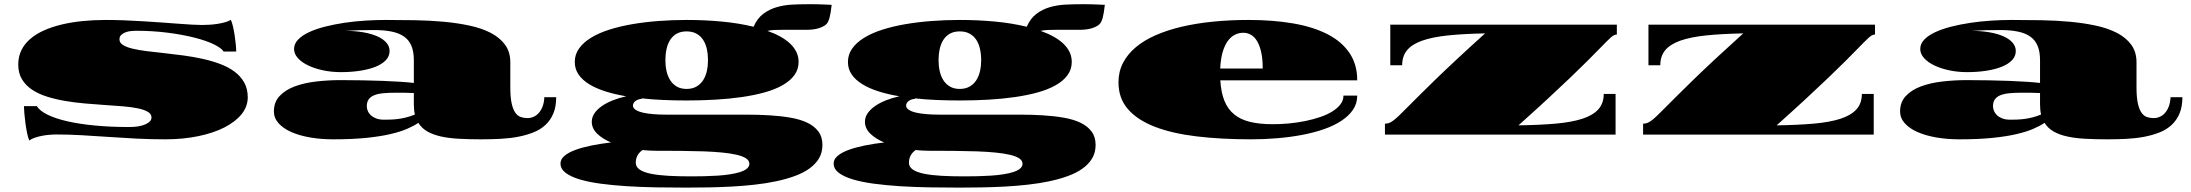

<svg xmlns="http://www.w3.org/2000/svg" viewBox="-20 -626 10189 893"><path d="M116.2 27.3Q110.8 15.6 106.2 -6.3Q101.6 -28.3 98.4 -52.2Q95.2 -76.2 93.3 -98.4Q91.3 -120.6 91.3 -132.3H151.4Q164.6 -110.4 201.7 -92.3Q238.8 -74.2 294.9 -61.5Q351.1 -48.8 423.8 -42Q496.6 -35.2 580.6 -35.2Q628.9 -35.2 656.7 -47.9Q684.6 -60.5 684.6 -79.6Q684.6 -96.2 667.2 -106.2Q649.9 -116.2 620.1 -122.3Q590.3 -128.4 550.8 -131.6Q511.2 -134.8 466.6 -137.7Q421.9 -140.6 374.8 -144.8Q327.6 -148.9 283 -156.5Q238.3 -164.1 198.7 -176.5Q159.2 -189 129.4 -208.7Q99.6 -228.5 82.3 -257.1Q64.9 -285.6 64.9 -325.7Q64.9 -362.8 79.6 -392.6Q94.2 -422.4 121.1 -445.3Q147.9 -468.3 185.3 -484.9Q222.7 -501.5 267.8 -512.2Q313 -522.9 364.7 -528.1Q416.5 -533.2 471.7 -533.2Q513.7 -533.2 557.9 -531.5Q602.1 -529.8 645.5 -527.1Q689 -524.4 730 -521.5Q771 -518.6 806.6 -515.9Q842.3 -513.2 871.1 -511.5Q899.9 -509.8 918.5 -509.8Q936 -509.8 955.1 -511Q974.1 -512.2 992.4 -515.1Q1010.7 -518.1 1026.6 -522.5Q1042.5 -526.9 1053.7 -533.7Q1059.1 -522 1063.7 -502.2Q1068.4 -482.4 1071.5 -460.7Q1074.7 -439 1076.7 -418.9Q1078.6 -398.9 1078.6 -386.2H1020Q1010.3 -402.3 974.9 -419.7Q939.5 -437 884.8 -450.9Q830.1 -464.8 760 -473.9Q689.9 -482.9 611.3 -482.9Q603 -482.9 590.1 -481.7Q577.1 -480.5 565.2 -476.3Q553.2 -472.2 544.4 -464.1Q535.6 -456.1 535.6 -442.9Q535.6 -426.8 552.2 -416.5Q568.8 -406.2 597.7 -399.4Q626.5 -392.6 664.6 -387.9Q702.6 -383.3 745.6 -378.7Q788.6 -374 834 -367.9Q879.4 -361.8 922.4 -352.3Q965.3 -342.8 1003.4 -328.6Q1041.5 -314.5 1070.3 -293.2Q1099.1 -272 1115.7 -242.4Q1132.3 -212.9 1132.3 -173.3Q1132.3 -130.9 1103.8 -95.2Q1075.2 -59.6 1023.9 -33.4Q972.7 -7.3 902.3 7.3Q832 22 748.5 22Q680.2 22 613.5 18.6Q546.9 15.1 483.4 10.7Q419.9 6.3 359.9 2.9Q299.8 -0.5 245.1 -0.5Q228 -0.5 209.7 1Q191.4 2.4 174.3 5.9Q157.2 9.3 142.1 14.4Q127 19.5 116.2 27.3Z M1253.9 -107.9Q1253.9 -150.9 1280.3 -179.2Q1306.6 -207.5 1350.1 -223.9Q1393.6 -240.2 1449.5 -246.8Q1505.4 -253.4 1564.5 -253.4Q1616.7 -253.4 1667 -252.4Q1717.3 -251.5 1762 -249.8Q1806.6 -248 1843.3 -245.6Q1879.9 -243.2 1904.8 -240.2V-346.2Q1904.8 -385.3 1893.8 -412.1Q1882.8 -439 1860.1 -455.3Q1837.4 -471.7 1802.2 -479Q1767.1 -486.3 1719.2 -486.3Q1684.6 -486.3 1649.7 -485.4Q1614.7 -484.4 1585.4 -482.4Q1631.3 -482.4 1669.4 -475.8Q1707.5 -469.2 1734.9 -457Q1762.2 -444.8 1777.1 -427.5Q1792 -410.2 1792 -388.7Q1792 -364.3 1774.4 -345.9Q1756.8 -327.6 1726.3 -315.4Q1695.8 -303.2 1654.5 -296.9Q1613.3 -290.5 1565.9 -290.5Q1522.5 -290.5 1483.2 -298.8Q1443.8 -307.1 1413.6 -321.5Q1383.3 -335.9 1365.5 -355.7Q1347.7 -375.5 1347.7 -398.4Q1347.7 -422.4 1366.5 -441.9Q1385.3 -461.4 1417.2 -476.3Q1449.2 -491.2 1491.5 -502Q1533.7 -512.7 1580.8 -519.8Q1627.9 -526.9 1677.2 -530Q1726.6 -533.2 1772.5 -533.2Q1840.3 -533.2 1909.7 -532Q1979 -530.8 2043.5 -524.9Q2107.9 -519 2164.6 -506.8Q2221.2 -494.6 2263.2 -472.7Q2305.2 -450.7 2329.3 -417.5Q2353.5 -384.3 2353.5 -335.9V-219.2Q2353.5 -173.8 2359.6 -145.8Q2365.7 -117.7 2376.5 -102.3Q2387.2 -86.9 2401.9 -81.8Q2416.5 -76.7 2433.1 -76.7Q2448.2 -76.7 2461.9 -82.8Q2475.6 -88.9 2486.3 -101.1Q2497.1 -113.3 2503.9 -131.6Q2510.7 -149.9 2511.7 -173.8H2566.9Q2566.9 -129.9 2553.7 -98.4Q2540.5 -66.9 2516.8 -44.9Q2493.2 -22.9 2460.4 -10Q2427.7 2.9 2388.9 10.3Q2350.1 17.6 2306.6 19.8Q2263.2 22 2217.8 22Q2162.6 22 2116 19.5Q2069.3 17.1 2032.2 9Q1995.1 1 1968.3 -14.2Q1941.4 -29.3 1925.8 -54.7Q1905.3 -40.5 1873.8 -26.9Q1842.3 -13.2 1795.2 -2.2Q1748 8.8 1682.6 15.4Q1617.2 22 1529.3 22Q1471.7 22 1421.6 13.2Q1371.6 4.4 1334.2 -12.2Q1296.9 -28.8 1275.4 -53Q1253.9 -77.1 1253.9 -107.9ZM1686 -131.8Q1686 -122.1 1690.2 -111.1Q1694.3 -100.1 1703.9 -90.8Q1713.4 -81.5 1728.8 -75.4Q1744.1 -69.3 1767.1 -69.3Q1780.3 -69.3 1796.1 -69.8Q1812 -70.3 1830.1 -72.5Q1848.1 -74.7 1868.2 -79.6Q1888.2 -84.5 1909.7 -93.3Q1904.8 -113.3 1904.8 -141.1V-193.4Q1883.8 -194.3 1862.3 -194.6Q1840.8 -194.8 1820.8 -194.8Q1787.6 -194.8 1762.2 -192.4Q1736.8 -189.9 1720 -182.9Q1703.1 -175.8 1694.6 -163.6Q1686 -151.4 1686 -131.8Z M2586.9 134.3Q2586.9 114.3 2606 98.4Q2625 82.5 2657.5 70.8Q2689.9 59.1 2732.4 50.5Q2774.9 42 2821.8 36.6Q2781.7 19.5 2757.1 -4.6Q2732.4 -28.8 2732.4 -59.6Q2732.4 -81.1 2745.1 -99.4Q2757.8 -117.7 2779.5 -132.8Q2801.3 -147.9 2830.3 -159.4Q2859.4 -170.9 2892.6 -178.2Q2839.8 -187 2795.9 -200.9Q2752 -214.8 2720.2 -234.4Q2688.5 -253.9 2670.9 -279.5Q2653.3 -305.2 2653.3 -337.9Q2653.3 -372.6 2673.3 -400.6Q2693.4 -428.7 2728.8 -450.4Q2764.2 -472.2 2813 -487.8Q2861.8 -503.4 2919.7 -513.4Q2977.5 -523.4 3042.2 -528.3Q3106.9 -533.2 3173.8 -533.2Q3258.8 -533.2 3338.1 -525.6Q3417.5 -518.1 3484.9 -501.5Q3501.5 -540 3529.5 -561.3Q3557.6 -582.5 3591.8 -592.5Q3626 -602.5 3663.6 -604.5Q3701.2 -606.4 3737.3 -606.4Q3748.5 -606.4 3760.3 -606.4Q3772 -606.4 3785.2 -606Q3798.3 -605.5 3814 -605Q3829.6 -604.5 3848.1 -603.5Q3847.2 -598.6 3846.2 -589.1Q3845.2 -579.6 3843.3 -567.9Q3841.3 -556.2 3838.4 -544.4Q3835.4 -532.7 3830.6 -523.4Q3825.2 -513.2 3814.2 -506.3Q3803.2 -499.5 3789.3 -495.1Q3775.4 -490.7 3760 -489Q3744.6 -487.3 3731 -487.3H3617.7Q3599.1 -487.3 3581.8 -486.6Q3564.5 -485.8 3549.3 -482.4Q3582.5 -470.7 3609.4 -455.8Q3636.2 -440.9 3655 -423.1Q3673.8 -405.3 3684.1 -384Q3694.3 -362.8 3694.3 -337.9Q3694.3 -303.2 3674.6 -276.4Q3654.8 -249.5 3619.4 -229.5Q3584 -209.5 3535.2 -196Q3486.3 -182.6 3428.5 -174.3Q3370.6 -166 3305.9 -162.4Q3241.2 -158.7 3173.8 -158.7Q3119.1 -158.7 3066.4 -160.9Q3013.7 -163.1 2964.4 -168.5L2964.8 -166Q2957.5 -166 2950.2 -163.6Q2942.9 -161.1 2937 -157.2Q2931.2 -153.3 2927.5 -147.5Q2923.8 -141.6 2923.8 -135.3Q2923.8 -123.5 2936.5 -115.2Q2949.2 -106.9 2970.5 -102.1Q2991.7 -97.2 3019.5 -95Q3047.4 -92.8 3077.6 -92.8H3336.4Q3394 -92.8 3451.2 -92.8Q3508.3 -92.8 3560.5 -89.6Q3612.8 -86.4 3657.5 -78.6Q3702.1 -70.8 3734.9 -55.2Q3767.6 -39.6 3786.4 -14.4Q3805.2 10.7 3805.2 48.3Q3805.2 83.5 3789.1 110.6Q3772.9 137.7 3744.1 158.2Q3715.3 178.7 3675.5 193.1Q3635.7 207.5 3589.1 217.3Q3542.5 227.1 3490.2 232.9Q3438 238.8 3384 241.7Q3330.1 244.6 3275.9 245.6Q3221.7 246.6 3171.4 246.6Q3101.1 246.6 3030.3 245.4Q2959.5 244.1 2894.5 240Q2829.6 235.8 2773.4 228.3Q2717.3 220.7 2675.8 208.3Q2634.3 195.8 2610.6 177.7Q2586.9 159.7 2586.9 134.3ZM3074.7 -345.7Q3074.7 -319.3 3080.1 -295.4Q3085.4 -271.5 3097.2 -252.9Q3108.9 -234.4 3127.7 -223.4Q3146.5 -212.4 3173.3 -212.4Q3200.2 -212.4 3219.2 -223.4Q3238.3 -234.4 3250.2 -252.9Q3262.2 -271.5 3267.6 -295.4Q3272.9 -319.3 3272.9 -345.7Q3272.9 -373.5 3267.6 -397.9Q3262.2 -422.4 3250.2 -440.7Q3238.3 -459 3219.2 -469.5Q3200.2 -480 3173.3 -480Q3146.5 -480 3127.7 -469.5Q3108.9 -459 3097.2 -440.7Q3085.4 -422.4 3080.1 -397.9Q3074.7 -373.5 3074.7 -345.7ZM2937 130.9Q2937 150.4 2955.3 162.8Q2973.6 175.3 3007.3 182.1Q3041 189 3088.4 191.7Q3135.7 194.3 3193.8 194.3Q3224.1 194.3 3255.9 193.6Q3287.6 192.9 3317.9 190.9Q3348.1 189 3375 184.8Q3401.9 180.7 3421.9 174.3Q3441.9 168 3453.6 158.4Q3465.3 148.9 3465.3 135.7Q3465.3 121.1 3450.2 110.8Q3435.1 100.6 3407 94Q3378.9 87.4 3339.4 83.5Q3299.8 79.6 3251 77.9Q3202.1 76.2 3145.8 75.7Q3089.4 75.2 3027.3 75.2Q3012.7 75.2 2997.8 74.2Q2982.9 73.2 2968.3 71.8Q2937 93.8 2937 130.9Z M3857.4 134.3Q3857.4 114.3 3876.5 98.4Q3895.5 82.5 3928 70.8Q3960.4 59.1 4002.9 50.5Q4045.4 42 4092.3 36.6Q4052.2 19.5 4027.6 -4.6Q4002.9 -28.8 4002.9 -59.6Q4002.9 -81.1 4015.6 -99.4Q4028.3 -117.7 4050 -132.8Q4071.8 -147.9 4100.8 -159.4Q4129.9 -170.9 4163.1 -178.2Q4110.4 -187 4066.4 -200.9Q4022.5 -214.8 3990.7 -234.4Q3959 -253.9 3941.4 -279.5Q3923.8 -305.2 3923.8 -337.9Q3923.8 -372.6 3943.8 -400.6Q3963.9 -428.7 3999.3 -450.4Q4034.7 -472.2 4083.5 -487.8Q4132.3 -503.4 4190.2 -513.4Q4248 -523.4 4312.7 -528.3Q4377.4 -533.2 4444.3 -533.2Q4529.3 -533.2 4608.6 -525.6Q4688 -518.1 4755.4 -501.5Q4772 -540 4800 -561.3Q4828.1 -582.5 4862.3 -592.5Q4896.5 -602.5 4934.1 -604.5Q4971.7 -606.4 5007.8 -606.4Q5019 -606.4 5030.8 -606.4Q5042.5 -606.4 5055.7 -606Q5068.8 -605.5 5084.5 -605Q5100.1 -604.5 5118.7 -603.5Q5117.7 -598.6 5116.7 -589.1Q5115.7 -579.6 5113.8 -567.9Q5111.8 -556.2 5108.9 -544.4Q5106 -532.7 5101.1 -523.4Q5095.7 -513.2 5084.7 -506.3Q5073.7 -499.5 5059.8 -495.1Q5045.9 -490.7 5030.5 -489Q5015.1 -487.3 5001.5 -487.3H4888.2Q4869.6 -487.3 4852.3 -486.6Q4835 -485.8 4819.8 -482.4Q4853 -470.7 4879.9 -455.8Q4906.7 -440.9 4925.5 -423.1Q4944.3 -405.3 4954.6 -384Q4964.8 -362.8 4964.8 -337.9Q4964.8 -303.2 4945.1 -276.4Q4925.3 -249.5 4889.9 -229.5Q4854.5 -209.5 4805.7 -196Q4756.8 -182.6 4699 -174.3Q4641.1 -166 4576.4 -162.4Q4511.7 -158.7 4444.3 -158.7Q4389.6 -158.7 4336.9 -160.9Q4284.2 -163.1 4234.9 -168.5L4235.4 -166Q4228 -166 4220.7 -163.6Q4213.4 -161.1 4207.5 -157.2Q4201.7 -153.3 4198 -147.5Q4194.3 -141.6 4194.3 -135.3Q4194.3 -123.5 4207 -115.2Q4219.7 -106.9 4241 -102.1Q4262.2 -97.2 4290 -95Q4317.9 -92.8 4348.1 -92.8H4606.9Q4664.6 -92.8 4721.7 -92.8Q4778.8 -92.8 4831.1 -89.6Q4883.3 -86.4 4928 -78.6Q4972.7 -70.8 5005.4 -55.2Q5038.1 -39.6 5056.9 -14.4Q5075.7 10.7 5075.7 48.3Q5075.7 83.5 5059.6 110.6Q5043.5 137.7 5014.6 158.2Q4985.8 178.7 4946 193.1Q4906.2 207.5 4859.6 217.3Q4813 227.1 4760.7 232.9Q4708.5 238.8 4654.5 241.7Q4600.6 244.6 4546.4 245.6Q4492.2 246.6 4441.9 246.6Q4371.6 246.6 4300.8 245.4Q4230 244.1 4165 240Q4100.1 235.8 4043.9 228.3Q3987.8 220.7 3946.3 208.3Q3904.8 195.8 3881.1 177.7Q3857.4 159.7 3857.4 134.3ZM4345.2 -345.7Q4345.2 -319.3 4350.6 -295.4Q4356 -271.5 4367.7 -252.9Q4379.4 -234.4 4398.2 -223.4Q4417 -212.4 4443.8 -212.4Q4470.7 -212.4 4489.7 -223.4Q4508.8 -234.4 4520.8 -252.9Q4532.7 -271.5 4538.1 -295.4Q4543.5 -319.3 4543.5 -345.7Q4543.5 -373.5 4538.1 -397.9Q4532.7 -422.4 4520.8 -440.7Q4508.8 -459 4489.7 -469.5Q4470.7 -480 4443.8 -480Q4417 -480 4398.2 -469.5Q4379.4 -459 4367.7 -440.7Q4356 -422.4 4350.6 -397.9Q4345.2 -373.5 4345.2 -345.7ZM4207.5 130.9Q4207.5 150.4 4225.8 162.8Q4244.1 175.3 4277.8 182.1Q4311.5 189 4358.9 191.7Q4406.2 194.3 4464.4 194.3Q4494.6 194.3 4526.4 193.6Q4558.1 192.9 4588.4 190.9Q4618.7 189 4645.5 184.8Q4672.4 180.7 4692.4 174.3Q4712.4 168 4724.1 158.4Q4735.8 148.9 4735.8 135.7Q4735.8 121.1 4720.7 110.8Q4705.6 100.6 4677.5 94Q4649.4 87.4 4609.9 83.5Q4570.3 79.6 4521.5 77.9Q4472.7 76.2 4416.3 75.7Q4359.9 75.2 4297.9 75.2Q4283.2 75.2 4268.3 74.2Q4253.4 73.2 4238.8 71.8Q4207.5 93.8 4207.5 130.9Z M5182.1 -243.2Q5182.1 -292.5 5203.1 -333.3Q5224.1 -374 5262.5 -406.2Q5300.8 -438.5 5355.5 -462.4Q5410.2 -486.3 5477.3 -502Q5544.4 -517.6 5622.6 -525.4Q5700.7 -533.2 5786.6 -533.2Q5901.4 -533.2 5994.6 -517.1Q6087.9 -501 6154.1 -467Q6220.2 -433.1 6256.3 -379.9Q6292.5 -326.7 6292.5 -252.4H5655.8Q5659.2 -195.8 5675 -156.7Q5690.9 -117.7 5720.9 -93.5Q5751 -69.3 5795.4 -58.8Q5839.8 -48.3 5899.9 -48.3Q5937.5 -48.3 5976.3 -52Q6015.1 -55.7 6051.8 -63.2Q6088.4 -70.8 6120.6 -81.8Q6152.8 -92.8 6176.8 -107.7Q6200.7 -122.6 6214.6 -140.9Q6228.5 -159.2 6228.5 -181.2H6292.5Q6292.5 -145 6273.2 -116.2Q6253.9 -87.4 6219.7 -64.7Q6185.5 -42 6138.9 -25.6Q6092.3 -9.3 6037.4 1.2Q5982.4 11.7 5921.9 16.8Q5861.3 22 5799.3 22Q5659.2 22 5545.2 8.3Q5431.2 -5.4 5350.6 -36.6Q5270 -67.9 5226.1 -118.4Q5182.1 -168.9 5182.1 -243.2ZM5853 -307.1Q5853 -351.6 5845.9 -383.1Q5838.9 -414.6 5826.9 -434.6Q5814.9 -454.6 5798.3 -464.1Q5781.7 -473.6 5762.7 -473.6Q5741.7 -473.6 5722.9 -464.1Q5704.1 -454.6 5689.7 -434.3Q5675.3 -414.1 5666.3 -382.6Q5657.2 -351.1 5655.3 -307.1Z M6421.4 -50.8Q6431.6 -50.8 6440.4 -54Q6449.2 -57.1 6460.4 -65.4Q6471.7 -73.7 6486.6 -88.1Q6501.5 -102.5 6523.9 -125Q6546.4 -147.5 6577.6 -178.7Q6608.9 -210 6652.6 -252.4Q6696.3 -294.9 6754.2 -348.9Q6812 -402.8 6887.2 -470.7Q6787.1 -468.8 6714.4 -461.2Q6641.6 -453.6 6594.2 -436.8Q6546.9 -419.9 6524.2 -392.3Q6501.5 -364.7 6501.5 -322.3H6446.3V-511.2H7500V-465.3Q7493.2 -465.3 7487.1 -462.4Q7481 -459.5 7471.9 -451.7Q7462.9 -443.8 7449.2 -429.9Q7435.5 -416 7413.8 -393.8Q7392.1 -371.6 7360.6 -340.1Q7329.1 -308.6 7284.4 -265.9Q7239.7 -223.1 7180.2 -168Q7120.6 -112.8 7042.5 -43Q7141.1 -44.4 7215.6 -51Q7290 -57.6 7339.6 -73.7Q7389.2 -89.8 7414.1 -117.7Q7439 -145.5 7439 -189H7494.1V0H6421.4Z M7622.1 -50.8Q7632.3 -50.8 7641.1 -54Q7649.9 -57.1 7661.1 -65.4Q7672.4 -73.7 7687.3 -88.1Q7702.1 -102.5 7724.6 -125Q7747.1 -147.5 7778.3 -178.7Q7809.6 -210 7853.3 -252.4Q7897 -294.9 7954.8 -348.9Q8012.7 -402.8 8087.9 -470.7Q7987.8 -468.8 7915 -461.2Q7842.3 -453.6 7794.9 -436.8Q7747.6 -419.9 7724.9 -392.3Q7702.1 -364.7 7702.1 -322.3H7647V-511.2H8700.7V-465.3Q8693.8 -465.3 8687.7 -462.4Q8681.6 -459.5 8672.6 -451.7Q8663.6 -443.8 8649.9 -429.9Q8636.2 -416 8614.5 -393.8Q8592.8 -371.6 8561.3 -340.1Q8529.8 -308.6 8485.1 -265.9Q8440.4 -223.1 8380.9 -168Q8321.3 -112.8 8243.2 -43Q8341.8 -44.4 8416.3 -51Q8490.7 -57.6 8540.3 -73.7Q8589.8 -89.8 8614.7 -117.7Q8639.6 -145.5 8639.6 -189H8694.8V0H7622.1Z M8817.4 -107.9Q8817.4 -150.9 8843.8 -179.2Q8870.1 -207.5 8913.6 -223.9Q8957 -240.2 9012.9 -246.8Q9068.8 -253.4 9127.9 -253.4Q9180.2 -253.4 9230.5 -252.4Q9280.8 -251.5 9325.4 -249.8Q9370.1 -248 9406.7 -245.6Q9443.4 -243.2 9468.3 -240.2V-346.2Q9468.3 -385.3 9457.3 -412.1Q9446.3 -439 9423.6 -455.3Q9400.9 -471.7 9365.7 -479Q9330.6 -486.3 9282.7 -486.3Q9248 -486.3 9213.1 -485.4Q9178.2 -484.4 9148.9 -482.4Q9194.8 -482.4 9232.9 -475.8Q9271 -469.2 9298.3 -457Q9325.7 -444.8 9340.6 -427.5Q9355.5 -410.2 9355.5 -388.7Q9355.5 -364.3 9337.9 -345.9Q9320.3 -327.6 9289.8 -315.4Q9259.3 -303.2 9218 -296.9Q9176.8 -290.5 9129.4 -290.5Q9085.9 -290.5 9046.6 -298.8Q9007.3 -307.1 8977.1 -321.5Q8946.8 -335.9 8929 -355.7Q8911.1 -375.5 8911.1 -398.4Q8911.1 -422.4 8929.9 -441.9Q8948.7 -461.4 8980.7 -476.3Q9012.7 -491.2 9054.9 -502Q9097.2 -512.7 9144.3 -519.8Q9191.4 -526.9 9240.7 -530Q9290 -533.2 9335.9 -533.2Q9403.8 -533.2 9473.1 -532Q9542.5 -530.8 9606.9 -524.9Q9671.4 -519 9728 -506.8Q9784.7 -494.6 9826.7 -472.7Q9868.7 -450.7 9892.8 -417.5Q9917 -384.3 9917 -335.9V-219.2Q9917 -173.8 9923.1 -145.8Q9929.2 -117.7 9939.9 -102.3Q9950.7 -86.9 9965.3 -81.8Q9980 -76.7 9996.6 -76.7Q10011.7 -76.7 10025.4 -82.8Q10039.1 -88.9 10049.8 -101.1Q10060.5 -113.3 10067.4 -131.6Q10074.2 -149.9 10075.2 -173.8H10130.4Q10130.4 -129.9 10117.2 -98.4Q10104 -66.9 10080.3 -44.9Q10056.6 -22.9 10023.9 -10Q9991.2 2.9 9952.4 10.3Q9913.6 17.6 9870.1 19.8Q9826.7 22 9781.2 22Q9726.1 22 9679.4 19.5Q9632.8 17.1 9595.7 9Q9558.6 1 9531.7 -14.2Q9504.9 -29.3 9489.3 -54.7Q9468.8 -40.5 9437.3 -26.9Q9405.8 -13.2 9358.6 -2.2Q9311.5 8.8 9246.1 15.4Q9180.7 22 9092.8 22Q9035.2 22 8985.1 13.2Q8935.1 4.4 8897.7 -12.2Q8860.4 -28.8 8838.9 -53Q8817.4 -77.1 8817.4 -107.9ZM9249.5 -131.8Q9249.5 -122.1 9253.7 -111.1Q9257.8 -100.1 9267.3 -90.8Q9276.9 -81.5 9292.2 -75.4Q9307.6 -69.3 9330.6 -69.3Q9343.8 -69.3 9359.6 -69.8Q9375.5 -70.3 9393.6 -72.5Q9411.6 -74.7 9431.6 -79.6Q9451.7 -84.5 9473.1 -93.3Q9468.3 -113.3 9468.3 -141.1V-193.4Q9447.3 -194.3 9425.8 -194.6Q9404.3 -194.8 9384.3 -194.8Q9351.1 -194.8 9325.7 -192.4Q9300.3 -189.9 9283.4 -182.9Q9266.6 -175.8 9258.1 -163.6Q9249.5 -151.4 9249.5 -131.8Z"/></svg>

Font: Asset
Style: Regular
Weight: 400
Designer: Riccardo De Franceschi
Foundry: Sorkin Type Co.
Version: Version 1.001